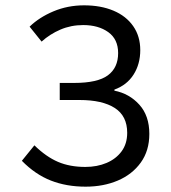

<svg xmlns="http://www.w3.org/2000/svg" viewBox="-20 -688 640 720"><path d="M301 12Q229 12 170.5 -11Q112 -34 62 -85L109 -143Q153 -100 197.5 -81Q242 -62 300 -62Q344 -62 379.5 -77Q415 -92 436 -120.5Q457 -149 457 -190Q457 -253 410.5 -283Q364 -313 278 -313H204V-377H258Q346 -377 384.5 -405.5Q423 -434 423 -489Q423 -541 386 -567.5Q349 -594 292 -594Q246 -594 206.5 -577Q167 -560 136 -532L91 -588Q127 -623 180.5 -645.5Q234 -668 295 -668Q358 -668 405.5 -648Q453 -628 479.5 -590Q506 -552 506 -500Q506 -448 481 -408.5Q456 -369 409 -352V-348Q465 -337 502.5 -295.5Q540 -254 540 -186Q540 -123 508 -78.5Q476 -34 422 -11Q368 12 301 12Z"/></svg>

Font: Source Code Variable
Style: Regular
Weight: 400
Monospace: yes
Designer: Paul D. Hunt, Teo Tuominen
Foundry: Adobe Systems Incorporated
Version: Version 1.010;hotconv 1.0.106;makeotfexe 2.5.65593